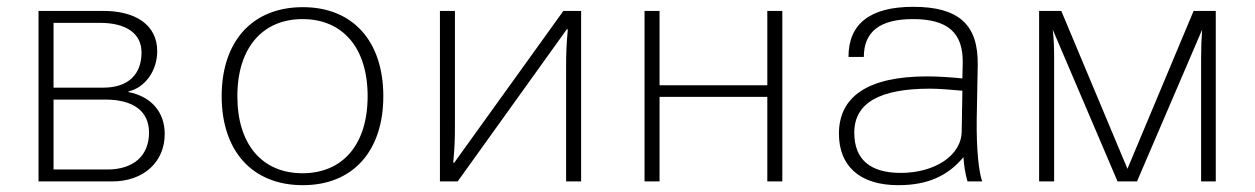

<svg xmlns="http://www.w3.org/2000/svg" viewBox="-20 -532 3679 563"><path d="M289 -240C371 -240 417 -206 417 -143C417 -76 372 -35 295 -35H137V-240ZM273 -465C350 -465 395 -434 395 -378C395 -313 355 -275 283 -275H137V-465ZM309 0C401 0 463 -57 463 -139C463 -204 423 -249 357 -262V-264C405 -275 441 -324 441 -382C441 -458 379 -500 283 -500H93V0Z M630 -250C630 -89 720 11 868 11C1015 11 1104 -89 1104 -250C1104 -411 1015 -511 868 -511C720 -511 630 -411 630 -250ZM676 -250C676 -393 751 -476 867 -476C985 -476 1058 -392 1058 -250C1058 -107 984 -24 867 -24C750 -24 676 -107 676 -250Z M1270 0H1322L1642 -446H1645C1641 -402 1640 -377 1640 -333V0H1684V-500H1632L1312 -55H1309C1313 -98 1314 -123 1314 -167V-500H1270Z M1870 0H1914V-248H2230V0H2274V-500H2230V-282H1914V-500H1870Z M2800 -148C2800 -76 2721 -25 2621 -25C2531 -25 2485 -65 2485 -143C2485 -231 2561 -272 2707 -272C2734 -272 2768 -269 2802 -266ZM2440 -140C2440 -47 2499 11 2614 11C2700 11 2759 -16 2805 -71C2807 -46 2810 -24 2817 0H2860C2850 -29 2843 -93 2844 -182L2847 -341C2849 -461 2790 -512 2658 -512C2531 -512 2468 -462 2468 -365H2513C2513 -439 2560 -476 2657 -476C2759 -476 2804 -436 2803 -349L2802 -302C2774 -305 2731 -308 2699 -308C2525 -308 2440 -249 2440 -140Z M3545 -500H3480L3286 -37L3092 -500H3027V0H3071V-364C3071 -396 3070 -416 3067 -445L3257 0H3314L3505 -445C3503 -416 3502 -395 3502 -363V0H3545Z"/></svg>

Font: Perun ExtraLight
Style: Regular
Weight: 200
Foundry: Copyright (c) Stefan Peev, Context Ltd, 2016
Version: Version 1.089